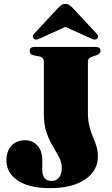

<svg xmlns="http://www.w3.org/2000/svg" viewBox="-20 -938 570 974"><path d="M476.5 -144Q476.5 -71.5 411.2 -27.5Q346 16.5 233 16.5Q128.5 16.5 70.5 -22Q12.5 -60.5 12.5 -125Q12.5 -170.5 37.8 -198.5Q63 -226.5 108 -226.5Q144.5 -226.5 169.5 -200Q194.5 -173.5 194.5 -124.5V-75.5Q194.5 -49.5 206 -34.8Q217.5 -20 242 -20Q265.5 -20 279.5 -37.5Q293.5 -55 293.5 -86.5Q293.5 -114 279.8 -140Q266 -166 248 -196Q230 -226 216.2 -265Q202.5 -304 202.5 -358V-622.5Q202.5 -647.5 181 -651.5L151.5 -657Q130.5 -661.5 130.5 -679.5Q130.5 -700 157 -700H463Q490 -700 490 -680Q490 -664.5 468.5 -657.5L449.5 -651.5Q426 -644 426 -626V-366.5Q426 -326.5 433.5 -297.5Q441 -268.5 451 -244.8Q461 -221 468.8 -197.2Q476.5 -173.5 476.5 -144ZM472.5 -741.5Q461.5 -732.5 441.5 -743L312 -801.5L182 -743Q162.5 -732.5 151.5 -741.5Q147 -745.5 146.5 -752.5Q146 -759.5 153.5 -767L273 -896Q283 -906 291 -912Q299 -918 311.5 -918Q324.5 -918 332.5 -912Q340.5 -906 350.5 -896L470.5 -767Q478 -759.5 477.5 -752.5Q477 -745.5 472.5 -741.5Z"/></svg>

Font: Fraunces 72pt S000 Black
Style: Regular
Weight: 900
Version: Version 1.000; ttfautohint (v1.8.3)